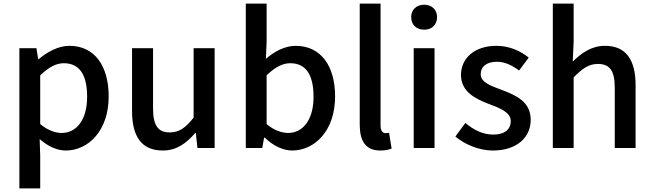

<svg xmlns="http://www.w3.org/2000/svg" viewBox="-20 -817 3606 1060"><path d="M87 223H202V45L199 -49C245 -9 295 14 343 14C467 14 580 -95 580 -284C580 -454 502 -564 363 -564C301 -564 241 -530 193 -490H191L181 -551H87ZM321 -83C288 -83 245 -96 202 -132V-401C248 -445 289 -468 332 -468C424 -468 461 -397 461 -282C461 -154 401 -83 321 -83Z M879 14C954 14 1008 -25 1058 -83H1061L1070 0H1165V-551H1049V-168C1004 -110 968 -86 917 -86C853 -86 825 -124 825 -218V-551H709V-204C709 -64 761 14 879 14Z M1593 14C1717 14 1830 -95 1830 -284C1830 -454 1751 -564 1612 -564C1554 -564 1496 -534 1448 -492L1452 -586V-797H1337V0H1428L1438 -57H1442C1488 -12 1543 14 1593 14ZM1571 -83C1538 -83 1494 -96 1452 -132V-401C1497 -445 1539 -468 1582 -468C1674 -468 1711 -397 1711 -282C1711 -154 1651 -83 1571 -83Z M2080 14C2109 14 2128 9 2142 3L2128 -84C2117 -82 2113 -82 2108 -82C2094 -82 2081 -93 2081 -124V-797H1966V-130C1966 -40 1997 14 2080 14Z M2264 0H2379V-551H2264ZM2322 -653C2364 -653 2393 -680 2393 -723C2393 -763 2364 -791 2322 -791C2279 -791 2250 -763 2250 -723C2250 -680 2279 -653 2322 -653Z M2701 14C2837 14 2910 -62 2910 -155C2910 -258 2825 -292 2749 -321C2688 -344 2634 -362 2634 -408C2634 -446 2662 -476 2724 -476C2768 -476 2807 -456 2846 -428L2899 -499C2856 -534 2794 -564 2721 -564C2599 -564 2525 -495 2525 -403C2525 -310 2606 -271 2679 -243C2739 -220 2800 -198 2800 -148C2800 -106 2769 -74 2704 -74C2645 -74 2597 -99 2549 -138L2494 -63C2547 -19 2625 14 2701 14Z M3032 0H3147V-390C3196 -439 3230 -464 3281 -464C3346 -464 3374 -427 3374 -332V0H3489V-346C3489 -486 3437 -564 3320 -564C3245 -564 3190 -524 3142 -477L3147 -586V-797H3032Z"/></svg>

Font: Noto Sans TC Medium
Style: Regular
Weight: 500
Designer: Ryoko NISHIZUKA 西塚涼子 (kana, bopomofo & ideographs); Paul D. Hunt (Latin, Greek & Cyrillic); Sandoll Communications 산돌커뮤니
Foundry: Adobe
Version: Version 2.004;hotconv 1.0.118;makeotfexe 2.5.65603